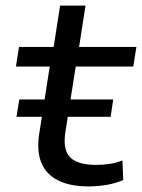

<svg xmlns="http://www.w3.org/2000/svg" viewBox="-20 -658 508 687"><path d="M295 9Q231 9 188 -12.5Q145 -34 128 -75.5Q111 -117 120 -177L158 -420H37L48 -490H172L195 -638H286L263 -490H468L457 -420H251L214 -186Q204 -121 231.5 -94.5Q259 -68 324 -68Q349 -68 372.5 -71.5Q396 -75 418 -84L421 -14Q398 -3 364.5 3Q331 9 295 9ZM39 -240 49 -302H385L376 -240Z"/></svg>

Font: Nunito Sans 10pt Expanded
Style: Italic
Weight: 400
Width: 7
Italic angle: -9°
Designer: Vernon Adams
Foundry: Vernon Adams
Version: Version 3.101;gftools[0.9.27]